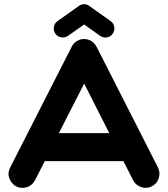

<svg xmlns="http://www.w3.org/2000/svg" viewBox="-20 -907 811 926"><path d="M308 -734Q293 -724 275 -727Q257 -730 247 -744.5Q237 -759 240 -777Q243 -795 257 -805L360 -878Q386 -896 411 -878L514 -805Q528 -795 531 -777Q534 -759 524 -745Q511 -726 488 -726Q475 -726 463 -734L386 -789ZM742 -99Q754 -74 745.5 -47.5Q737 -21 712.5 -8.5Q688 4 661.5 -4.5Q635 -13 622 -38L575 -130H196L149 -38Q140 -21 124 -11Q108 -1 89 -1Q52 -1 32 -33Q12 -65 29 -99L326 -682Q326 -683 328 -685Q329 -687 329 -687Q333 -694 338 -699Q339 -700 340 -700Q340 -701 340 -701Q342 -703 343.5 -704Q345 -705 347 -706Q347 -706 349 -708Q356 -712 363 -715Q364 -715 364.5 -715.5Q365 -716 365 -716Q368 -716 370 -717Q371 -717 374 -718Q374 -718 375 -718Q376 -718 377 -718Q381 -719 385 -719Q386 -719 386.5 -719Q387 -719 387 -719Q390 -719 393 -718Q395 -718 395 -718Q399 -718 402 -717Q403 -716 404 -716Q407 -715 410 -714Q411 -714 413 -713Q416 -712 416 -711.5Q416 -711 417 -711Q418 -711 418 -710Q419 -710 420 -709Q423 -707 426 -705Q439 -695 446 -680Q446 -680 446 -681ZM264 -265H507L386 -504Z"/></svg>

Font: Multiround Pro
Style: Regular
Weight: 400
Designer: Ivan Filipov, Sasha Pavljenko
Version: Version 1.005;Fontself Maker 3.5.4